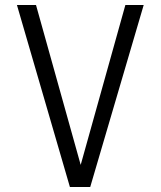

<svg xmlns="http://www.w3.org/2000/svg" viewBox="-20 -745 640 765"><path d="M47.5 -725H123.5L301.5 -88L479.5 -725H552.5L339.5 0H258.5Z"/></svg>

Font: JuliaMono Light
Style: Regular
Weight: 300
Monospace: yes
Designer: cormullion
Foundry: corm
Version: Version 0.054; ttfautohint (v1.8.4)